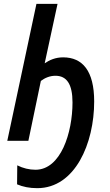

<svg xmlns="http://www.w3.org/2000/svg" viewBox="-20 -734 573 1001"><path d="M174 247C372 247 471 13 471 -205C471 -365 410 -435 309 -435C269 -435 238 -421 213 -404L280 -714H170L18 0H128L193 -312C214 -328 240 -339 269 -339C328 -339 358 -295 358 -200C358 -42 297 151 165 151C132 151 100 143 70 128L69 227C99 240 134 247 174 247Z"/></svg>

Font: Noto Sans Display SemiCondensed Medium
Style: Italic
Weight: 500
Width: 4
Italic angle: -12°
Designer: Monotype Design Team
Foundry: Monotype Imaging Inc.
Version: Version 1.900